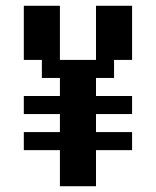

<svg xmlns="http://www.w3.org/2000/svg" viewBox="-20 -645 540 665"><path d="M62.5 -625H187.5V-437.5H312.5V-625H437.5V-437.5H375V-375H312.5V-312.5H437.5V-250H312.5V-187.5H437.5V-125H312.5V0H187.5V-125H62.5V-187.5H187.5V-250H62.5V-312.5H187.5V-375H125V-437.5H62.5Z"/></svg>

Font: NeoDunggeunmo
Style: Regular
Weight: 400
Monospace: yes
Version: Version 1.600